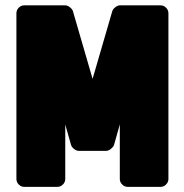

<svg xmlns="http://www.w3.org/2000/svg" viewBox="-20 -687 708 737"><path d="M388.2 -107.9H282.2Q273.9 -107.9 264.6 -115Q255.4 -122.1 252.9 -129.9L230.5 -209V0Q230.5 12.2 221.4 21.2Q212.4 30.3 200.2 30.3H73.2Q61 30.3 52 21.2Q43 12.2 43 0V-636.2Q43 -648.4 52 -657.5Q61 -666.5 73.2 -666.5H230.5Q238.8 -666.5 248 -659.4Q257.3 -652.3 259.8 -644.5L335.4 -384.3L411.1 -644.5Q413.6 -652.3 422.9 -659.4Q432.1 -666.5 440.4 -666.5H596.2Q608.4 -666.5 617.4 -657.5Q626.5 -648.4 626.5 -636.2V0Q626.5 12.2 617.4 21.2Q608.4 30.3 596.2 30.3H470.2Q458 30.3 449 21.2Q439.9 12.2 439.9 0V-209.5L417.5 -129.9Q416.5 -126.5 413.1 -122.6Q409.7 -118.7 405.5 -115.2Q401.4 -111.8 396.7 -109.9Q392.1 -107.9 388.2 -107.9Z"/></svg>

Font: Akaash Gobhi Moti
Style: Regular
Weight: 400
Designer: Kulbir Singh Thind, MD
Foundry: Punjab Online
Version: Version 1.200